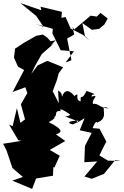

<svg xmlns="http://www.w3.org/2000/svg" viewBox="-90 -1129 807 1250"><path d="M590 -970 555 -941 508 -935 446 -979 463 -895 493 -864 452 -901 370 -943 337 -1018 310 -1013 313 -1052 174 -1085 179 -1062 43 -1109 146 -1025 194 -954 146 -972 254 -941 251 -912 305 -802 391 -795 337 -722 375 -737 347 -878 393 -904 382 -955 393 -937 500 -1027 540 -1021 564 -1045 611 -1009ZM239 -860 219 -883 189 -904 146 -896 65 -850 8 -812 1 -754 27 -695 67 -673 -8 -530 75 -561 88 -523 46 -450 73 -352 43 -329 20 -425 -8 -307 -31 -318 29 -216 50 -212 -70 -193 -48 -151 -9 -35 59 23 -10 47 119 101 145 33 255 15 257 -41 264 -38 299 -115 234 -153 335 -211 274 -254C320 -268 318 -288 227 -334C252 -346 291 -373 243 -370C301 -356 247 -414 308 -405C295 -414 293 -439 386 -369C344 -414 396 -374 334 -371C403 -342 439 -342 385 -319C344 -326 353 -345 423 -343C390 -317 400 -322 461 -360L429 -281L507 -264L463 -179L459 -73L543 -78L460 20L507 35L587 3L660 -87L697 -82L613 -83L557 -117L602 -208L558 -291L513 -295C540 -364 544 -319 547 -333C633 -366 543 -457 617 -424C567 -421 547 -461 516 -452C503 -482 564 -515 506 -500C503 -527 567 -502 474 -537C440 -476 450 -511 435 -493V-469C389 -479 438 -537 394 -504C370 -534 336 -558 315 -502C306 -500 325 -518 288 -540L293 -457L253 -535L281 -609L292 -652L321 -691L218 -733L155 -703L113 -647L140 -703L182 -777L261 -846L240 -833L273 -867Z"/></svg>

Font: Hussar Lance
Style: ExBd
Weight: 700
Foundry: Cannot Into Space Fonts, PlusOne Fonts
Version: Version 2.270